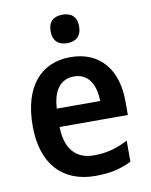

<svg xmlns="http://www.w3.org/2000/svg" viewBox="-85 -815 701 889"><g transform="rotate(-10 265.0 -371.0)"><path d="M270 -752C230 -752 203 -733 203 -685C203 -638 231 -618 270 -618C309 -618 337 -638 337 -685C337 -732 310 -752 270 -752ZM272 -552C132 -552 45 -452 45 -267C45 -89 138 10 292 10C362 10 412 -2 462 -27V-126C408 -98 361 -85 301 -85C216 -85 169 -140 167 -242H488V-307C488 -458 408 -552 272 -552ZM273 -461C340 -461 372 -406 373 -328H169C174 -418 213 -461 273 -461Z"/></g></svg>

Font: Noto Sans Devanagari UI SemiCondensed SemiBold
Style: Regular
Weight: 600
Width: 4
Designer: Jelle Bosma - Monotype Design Team
Foundry: Monotype Imaging Inc.
Version: Version 2.004